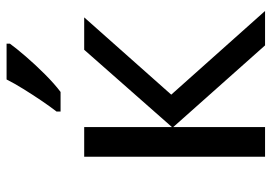

<svg xmlns="http://www.w3.org/2000/svg" viewBox="-138 -668 806 569"><g transform="rotate(-90 264.5 -383.0)"><path d="M85 -536H173V-276L402 -536H498L269 -278L517 0H415L173 -272V0H85ZM420 -766V-756Q407 -738 382.5 -709.5Q358 -681 329.5 -652.5Q301 -624 277 -606H219V-618Q233 -636 251 -662.5Q269 -689 286 -716.5Q303 -744 314 -766Z"/></g></svg>

Font: BC Sans
Style: Regular
Weight: 400
Designer: Monotype Design Team
Province of B.C.
Foundry: Monotype Imaging Inc.
Version: Version 2.000;GOOG;noto-source:20170915:90ef993387c0